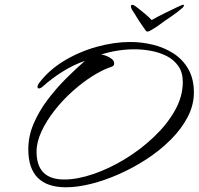

<svg xmlns="http://www.w3.org/2000/svg" viewBox="-20 -779 842 814"><path d="M753 -758Q760 -760 760 -756Q760 -754 758 -751.5Q756 -749 755 -747Q730 -725 706.5 -709.5Q683 -694 660 -677Q654 -672 642.5 -664.5Q631 -657 620.5 -651Q610 -645 606 -645Q600 -645 596 -652L580 -675Q568 -692 559.5 -706.5Q551 -721 540 -737Q535 -745 535 -754Q535 -757 538.5 -758Q542 -759 545 -758Q549 -757 563 -746Q577 -735 594 -721Q611 -707 623 -694Q646 -707 675 -721.5Q704 -736 726.5 -746.5Q749 -757 753 -758ZM260 15Q100 15 100 -146Q100 -202 122.5 -254.5Q145 -307 181 -355Q217 -403 259 -445Q301 -487 340 -521Q291 -504 245.5 -475.5Q200 -447 161 -412Q152 -404 145 -404Q139 -404 139 -411Q139 -417 145 -426Q187 -482 251.5 -521Q316 -560 390 -580.5Q464 -601 532 -601Q582 -601 630 -589Q678 -577 717 -551.5Q756 -526 779 -485Q802 -444 802 -387Q802 -333 775.5 -282.5Q749 -232 704 -187Q659 -142 602.5 -105Q546 -68 485 -41Q424 -14 366 0.5Q308 15 260 15ZM252 -18Q308 -18 375.5 -41Q443 -64 509.5 -104.5Q576 -145 632 -198Q688 -251 721.5 -310.5Q755 -370 755 -431Q755 -472 736 -499Q717 -526 686.5 -541.5Q656 -557 620 -563.5Q584 -570 551 -570Q515 -570 479.5 -564.5Q444 -559 409 -548Q418 -547 431 -542Q444 -537 454 -529Q464 -521 464 -509Q464 -500 453 -496Q416 -484 373 -457Q330 -430 288 -392.5Q246 -355 211.5 -311Q177 -267 156 -222Q135 -177 135 -136Q135 -18 252 -18Z"/></svg>

Font: Hurricane
Style: Regular
Weight: 400
Designer: Robert E. Leuschke
Foundry: Robert E. Leuschke
Version: Version 1.010; ttfautohint (v1.8.3)